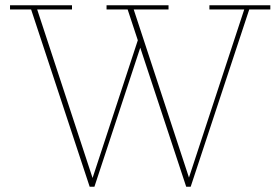

<svg xmlns="http://www.w3.org/2000/svg" viewBox="-20 -702 1063 728"><path d="M686 6 464 -666H384V-682H619V-666H487L701 -15H692L906 -666H774V-682H1005V-666H925L703 6ZM320 6 98 -666H18V-682H253V-666H121L335 -15H327L509 -569L518 -540L338 6Z"/></svg>

Font: Montagu Slab 144pt Thin
Style: Regular
Weight: 250
Version: Version 1.000